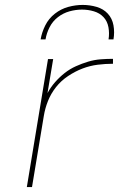

<svg xmlns="http://www.w3.org/2000/svg" viewBox="-20 -760 540 780"><path d="M89 0 175 -520H196L173 -382Q186 -406 204 -426.5Q222 -447 243 -463.5Q264 -480 288.5 -491Q313 -502 338 -509.5Q363 -517 388.5 -519Q414 -521 439 -521V-501Q408 -501 376.5 -497Q345 -493 315 -481.5Q285 -470 256.5 -451Q228 -432 207.5 -406Q187 -380 175 -350Q163 -320 158 -289L110 0ZM145 -600Q150 -629 164 -657Q178 -685 203 -704.5Q228 -724 257.5 -732Q287 -740 316 -740Q345 -740 372.5 -732Q400 -724 418 -704.5Q436 -685 441 -657Q446 -629 441 -600H421Q425 -625 420.5 -649.5Q416 -674 400.5 -690.5Q385 -707 361.5 -714Q338 -721 313 -721Q288 -721 262.5 -714Q237 -707 215.5 -690.5Q194 -674 181.5 -649.5Q169 -625 165 -600Z"/></svg>

Font: Iosevka Aile Thin
Style: Italic
Weight: 100
Italic angle: -9°
Designer: Belleve Invis
Foundry: Belleve Invis
Version: Version 31.1.0; ttfautohint (v1.8.4)